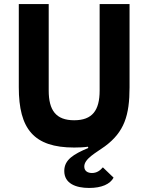

<svg xmlns="http://www.w3.org/2000/svg" viewBox="-20 -718 734 950"><path d="M73 -698V-286C73 -80 147 12 347 12C372 12 394 11 415 8L417 14C344 45 298 72 298 128C298 190 355 212 421 212C483 212 525 193 542 161L489 110C475 126 459 138 435 138C415 138 397 129 397 106C397 67 455 38 499 6C595 -65 621 -147 621 -286V-698H473V-270C473 -172 437 -123 347 -123C257 -123 221 -172 221 -270V-698Z"/></svg>

Font: LVC Sans
Style: Bold
Weight: 700
Designer: Mike Abbink, Paul van der Laan, Pieter van Rosmalen
Foundry: Bold Monday
Version: Version 3.0